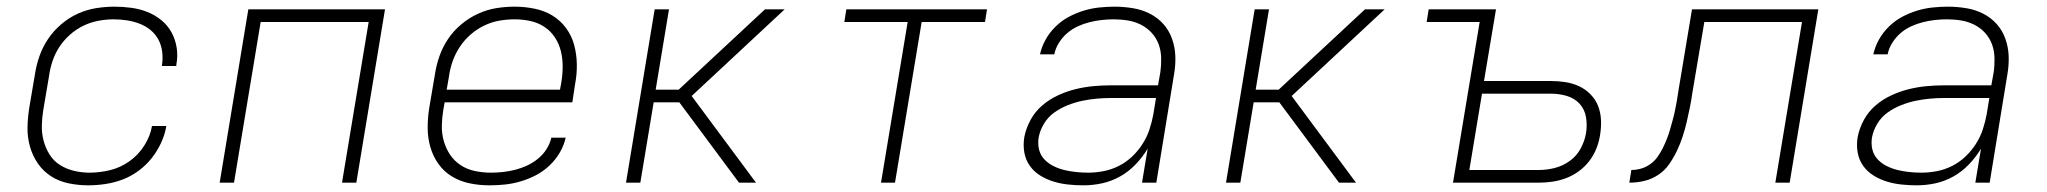

<svg xmlns="http://www.w3.org/2000/svg" viewBox="-20 -548 6140 576"><path d="M245 8Q215 8 186 2Q157 -4 133.5 -19Q110 -34 94 -57Q78 -80 70 -108Q62 -136 62.5 -165.5Q63 -195 68 -226L85 -326Q89 -353 98.5 -380Q108 -407 124.5 -431.5Q141 -456 164 -475.5Q187 -495 213.5 -507Q240 -519 268 -523.5Q296 -528 323 -528Q349 -528 374.5 -524.5Q400 -521 422.5 -512Q445 -503 464 -487.5Q483 -472 494.5 -451Q506 -430 510 -405Q514 -380 509 -354V-350H466V-353Q469 -373 466.5 -393Q464 -413 455 -429.5Q446 -446 431.5 -458Q417 -470 398.5 -477Q380 -484 360.5 -487Q341 -490 320 -490Q298 -490 274.5 -485.5Q251 -481 229.5 -470.5Q208 -460 189.5 -443.5Q171 -427 158 -407Q145 -387 137.5 -364.5Q130 -342 127 -319L110 -219Q106 -195 105.5 -171Q105 -147 111 -125Q117 -103 129 -84Q141 -65 160 -53Q179 -41 202 -35.5Q225 -30 249 -30Q279 -30 310 -37.5Q341 -45 368 -64Q395 -83 413 -111.5Q431 -140 436 -170H479Q475 -145 463.5 -120Q452 -95 435 -73.5Q418 -52 395.5 -35.5Q373 -19 348 -9.5Q323 0 296.5 4Q270 8 245 8Z M639 0 725 -520H1135L1049 0H1006L1086 -482H762L682 0Z M1449 8Q1418 8 1389 2Q1360 -4 1336 -18.5Q1312 -33 1295.5 -56Q1279 -79 1271 -107Q1263 -135 1263 -165Q1263 -195 1268 -226L1285 -326Q1289 -353 1298.5 -380Q1308 -407 1324.5 -431.5Q1341 -456 1364.5 -475.5Q1388 -495 1414.5 -507Q1441 -519 1468.5 -523.5Q1496 -528 1524 -528Q1554 -528 1583.5 -522Q1613 -516 1637 -501.5Q1661 -487 1678 -464Q1695 -441 1702.5 -413Q1710 -385 1710.5 -355Q1711 -325 1705 -294L1697 -241H1314L1310 -219Q1306 -195 1305.5 -171Q1305 -147 1311.5 -124.5Q1318 -102 1330.5 -83.5Q1343 -65 1362 -52.5Q1381 -40 1404.5 -35Q1428 -30 1453 -30Q1471 -30 1489 -32Q1507 -34 1525 -38.5Q1543 -43 1560.5 -51Q1578 -59 1593.5 -71.5Q1609 -84 1619.5 -100.5Q1630 -117 1634 -135H1677Q1672 -112 1659.5 -90.5Q1647 -69 1628.5 -51.5Q1610 -34 1588 -22.5Q1566 -11 1542.5 -4Q1519 3 1495.5 5.5Q1472 8 1449 8ZM1320 -279H1660L1664 -301Q1668 -325 1668 -349Q1668 -373 1662.5 -395Q1657 -417 1644.5 -436Q1632 -455 1613 -467.5Q1594 -480 1571 -485Q1548 -490 1524 -490Q1501 -490 1478 -486Q1455 -482 1433 -471.5Q1411 -461 1392 -444.5Q1373 -428 1359.5 -407.5Q1346 -387 1338 -364.5Q1330 -342 1327 -319Z M1858 0 1944 -520H1987L1947 -279H2016L2275 -520H2334L2055 -260L2248 0H2197L2018 -241H1941L1901 0Z M2623 0 2703 -482H2513L2519 -520H2941L2935 -482H2745L2665 0Z M3230 8Q3207 8 3184 5.5Q3161 3 3140 -3.5Q3119 -10 3100.5 -21.5Q3082 -33 3069.5 -50.5Q3057 -68 3053 -90.5Q3049 -113 3053 -137Q3058 -163 3071.5 -188Q3085 -213 3106.5 -231.5Q3128 -250 3154 -262Q3180 -274 3206.5 -280.5Q3233 -287 3259.5 -289.5Q3286 -292 3312 -292H3454L3461 -331Q3464 -352 3463.5 -374Q3463 -396 3456 -415Q3449 -434 3435.5 -449Q3422 -464 3403.5 -473.5Q3385 -483 3364 -486.5Q3343 -490 3321 -490Q3303 -490 3285 -488Q3267 -486 3249 -481.5Q3231 -477 3213.5 -469Q3196 -461 3181.5 -448.5Q3167 -436 3156.5 -419Q3146 -402 3143 -385H3100Q3105 -408 3117 -429.5Q3129 -451 3147 -468.5Q3165 -486 3186.5 -497.5Q3208 -509 3231 -516Q3254 -523 3277.5 -525.5Q3301 -528 3324 -528Q3351 -528 3378.5 -523.5Q3406 -519 3429.5 -507Q3453 -495 3470 -476Q3487 -457 3496 -432Q3505 -407 3506 -379.5Q3507 -352 3502 -324L3449 0H3406L3423 -102Q3408 -77 3387 -55Q3366 -33 3340 -18.5Q3314 -4 3286 2Q3258 8 3230 8ZM3244 -30Q3267 -30 3290.5 -34.5Q3314 -39 3336 -50Q3358 -61 3376 -78Q3394 -95 3407.5 -116Q3421 -137 3428.5 -160Q3436 -183 3440 -205L3448 -254H3313Q3291 -254 3269.5 -252Q3248 -250 3226.5 -245.5Q3205 -241 3183.5 -232.5Q3162 -224 3143 -210.5Q3124 -197 3112 -177Q3100 -157 3096 -136Q3093 -117 3097 -100Q3101 -83 3112.5 -70.5Q3124 -58 3140 -50Q3156 -42 3172.5 -38Q3189 -34 3207.5 -32Q3226 -30 3244 -30Z M3658 0 3744 -520H3787L3747 -279H3816L4075 -520H4134L3855 -260L4048 0H3997L3818 -241H3741L3701 0Z M4339 0 4419 -482H4260L4266 -520H4468L4432 -305H4633Q4655 -305 4677 -301.5Q4699 -298 4718 -289Q4737 -280 4752 -264.5Q4767 -249 4774.5 -229.5Q4782 -210 4783 -187.5Q4784 -165 4780 -142Q4777 -122 4769 -102Q4761 -82 4747.5 -64.5Q4734 -47 4716 -34Q4698 -21 4678 -13.5Q4658 -6 4637.5 -3Q4617 0 4597 0ZM4596 -38Q4620 -38 4644 -44Q4668 -50 4689 -65Q4710 -80 4722 -102.5Q4734 -125 4738 -148Q4742 -173 4738 -196.5Q4734 -220 4719 -236.5Q4704 -253 4681 -260Q4658 -267 4633 -267H4426L4388 -38Z M4868 0 4874 -38Q4888 -38 4902.5 -42Q4917 -46 4930 -55Q4943 -64 4952 -76.5Q4961 -89 4968 -103Q4975 -117 4980.5 -131Q4986 -145 4990 -159Q4994 -173 4998 -187.5Q5002 -202 5005 -216.5Q5008 -231 5010.5 -245Q5013 -259 5015 -274L5056 -520H5435L5349 0H5306L5386 -482H5093L5057 -269Q5054 -247 5049.5 -225Q5045 -203 5040 -181.5Q5035 -160 5028 -138.5Q5021 -117 5011 -96Q5001 -75 4987.5 -55.5Q4974 -36 4954 -23Q4934 -10 4912 -5Q4890 0 4868 0Z M5730 8Q5707 8 5684 5.5Q5661 3 5640 -3.5Q5619 -10 5600.5 -21.5Q5582 -33 5569.5 -50.5Q5557 -68 5553 -90.5Q5549 -113 5553 -137Q5558 -163 5571.5 -188Q5585 -213 5606.5 -231.5Q5628 -250 5654 -262Q5680 -274 5706.5 -280.5Q5733 -287 5759.5 -289.5Q5786 -292 5812 -292H5954L5961 -331Q5964 -352 5963.5 -374Q5963 -396 5956 -415Q5949 -434 5935.5 -449Q5922 -464 5903.5 -473.5Q5885 -483 5864 -486.5Q5843 -490 5821 -490Q5803 -490 5785 -488Q5767 -486 5749 -481.5Q5731 -477 5713.5 -469Q5696 -461 5681.5 -448.5Q5667 -436 5656.5 -419Q5646 -402 5643 -385H5600Q5605 -408 5617 -429.5Q5629 -451 5647 -468.5Q5665 -486 5686.5 -497.5Q5708 -509 5731 -516Q5754 -523 5777.5 -525.5Q5801 -528 5824 -528Q5851 -528 5878.5 -523.5Q5906 -519 5929.5 -507Q5953 -495 5970 -476Q5987 -457 5996 -432Q6005 -407 6006 -379.5Q6007 -352 6002 -324L5949 0H5906L5923 -102Q5908 -77 5887 -55Q5866 -33 5840 -18.5Q5814 -4 5786 2Q5758 8 5730 8ZM5744 -30Q5767 -30 5790.5 -34.5Q5814 -39 5836 -50Q5858 -61 5876 -78Q5894 -95 5907.5 -116Q5921 -137 5928.5 -160Q5936 -183 5940 -205L5948 -254H5813Q5791 -254 5769.5 -252Q5748 -250 5726.5 -245.5Q5705 -241 5683.5 -232.5Q5662 -224 5643 -210.5Q5624 -197 5612 -177Q5600 -157 5596 -136Q5593 -117 5597 -100Q5601 -83 5612.5 -70.5Q5624 -58 5640 -50Q5656 -42 5672.5 -38Q5689 -34 5707.5 -32Q5726 -30 5744 -30Z"/></svg>

Font: Iosevka Aile XLt Obl
Style: Regular
Weight: 200
Italic angle: -9°
Designer: Belleve Invis
Foundry: Belleve Invis
Version: Version 31.1.0; ttfautohint (v1.8.4)